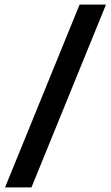

<svg xmlns="http://www.w3.org/2000/svg" viewBox="-20 -693 483 836"><path d="M2 123 326.5 -673H441.5L117 123Z"/></svg>

Font: Anek Gujarati Medium SemiBold
Style: Regular
Weight: 600
Version: Version 1.003